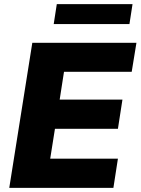

<svg xmlns="http://www.w3.org/2000/svg" viewBox="-20 -913 683 933"><path d="M25 0ZM25 0 137 -705H643L620 -564H291L270 -429H575L553 -287H247L224 -142H553L531 0ZM241 -796 256 -893H624L609 -796Z"/></svg>

Font: Winston ExtraBold
Style: Italic
Weight: 800
Italic angle: -9°
Designer: Original fonts by Vernon Adams / Changes by Cristiano Sobral
Foundry: Original fonts by Vernon Adams / Changes by Cristiano Sobral
Version: Version 2.503;July 17, 2020;FontCreator 13.0.0.2655 64-bit